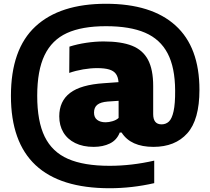

<svg xmlns="http://www.w3.org/2000/svg" viewBox="-20 -769 1116 1019"><path d="M532.5 -327.5 609 -333Q607 -360.5 595.2 -376.8Q583.5 -393 559.5 -400.2Q535.5 -407.5 495.5 -407.5Q461 -407.5 421.2 -400.8Q381.5 -394 347.5 -382L348.5 -521.5Q389 -534.5 437.2 -541.8Q485.5 -549 530 -549Q623.5 -549 680.8 -526.2Q738 -503.5 765.5 -451.8Q793 -400 793 -312.5V-163.5Q793 -109 837.5 -109Q860.5 -109 876.5 -124Q892.5 -139 901.2 -178.5Q910 -218 909.5 -288Q909 -411 869.5 -486Q830 -561 749.8 -595.5Q669.5 -630 542.5 -630Q415 -630 335.2 -593.5Q255.5 -557 216.5 -476Q177.5 -395 177.5 -260.5Q177.5 -125 217.2 -43.8Q257 37.5 341 74.2Q425 111 561.5 111Q678 111 798.5 83.5V203Q680.5 230 561.5 230Q38 230 38 -260Q38 -508 168 -628.5Q298 -749 542.5 -749Q784 -749 911.2 -634Q1038.5 -519 1038.5 -292Q1038.5 -133.5 974 -61.5Q909.5 10.5 794.5 10.5Q674 10.5 625.5 -65.5H615.5Q600 -25.5 563.2 -7.5Q526.5 10.5 477 10.5Q420 10.5 379 -9.8Q338 -30 316.2 -66.5Q294.5 -103 294.5 -151.5Q294.5 -232 351.8 -275.8Q409 -319.5 532.5 -327.5ZM551 -230Q514 -227 496.5 -213Q479 -199 479 -171.5Q479 -145.5 495.8 -132.8Q512.5 -120 540.5 -120Q557.5 -120 577.2 -125.8Q597 -131.5 609.5 -143V-234Z"/></svg>

Font: Encode Sans ExtraBold
Style: Regular
Weight: 800
Designer: Multiple Designers
Foundry: Impallari Type
Version: Version 2.000